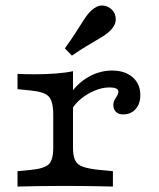

<svg xmlns="http://www.w3.org/2000/svg" viewBox="-20 -686 584 706"><path d="M212.1 -2.4Q158.9 -2.4 120.2 -1.6Q81.5 -0.8 44.4 0V-56.5L93.5 -61.3Q143.5 -66.1 159.7 -82.3Q175.8 -98.4 175.8 -142.7V-206.5H248.4V-142.7Q248.4 -112.9 256.5 -96.4Q264.5 -79.8 285.5 -72.6Q306.5 -65.3 345.2 -61.3L395.2 -56.5V0Q368.5 -0.8 341.1 -1.2Q313.7 -1.6 282.3 -2Q250.8 -2.4 212.1 -2.4ZM175.8 -206.5V-263.7Q175.8 -312.9 159.7 -330.6Q143.5 -348.4 93.5 -353.2L44.4 -358.1V-414.5Q55.6 -413.7 72.6 -413.3Q89.5 -412.9 109.7 -412.9Q148.4 -412.9 185.1 -415.7Q221.8 -418.5 248.4 -424.2V-414.5V-206.5ZM432.3 -265.3Q416.1 -265.3 406.5 -274.6Q396.8 -283.9 396.8 -299.2Q396.8 -310.5 401.6 -319Q406.5 -327.4 410.9 -334.7Q415.3 -341.9 415.3 -348.4Q415.3 -364.5 382.3 -364.5Q356.5 -364.5 329 -353.2Q301.6 -341.9 278.2 -323Q254.8 -304 241.9 -280.6L239.5 -342.7Q268.5 -383.1 308.5 -404.8Q348.4 -426.6 391.9 -426.6Q439.5 -426.6 467.7 -402Q496 -377.4 496 -336.3Q496 -304 478.6 -284.7Q461.3 -265.3 432.3 -265.3ZM244.4 -481.5 218.5 -508.1Q245.2 -545.2 261.7 -571.4Q278.2 -597.6 290.3 -616.1Q302.4 -634.7 316.1 -647.6Q337.1 -666.9 357.3 -665.7Q377.4 -664.5 391.9 -650Q405.6 -636.3 405.6 -614.9Q405.6 -593.5 386.3 -574.2Q375.8 -563.7 362.9 -555.2Q350 -546.8 333.1 -537.1Q316.1 -527.4 294.4 -514.1Q272.6 -500.8 244.4 -481.5Z"/></svg>

Font: Playfair 5pt SemiExpanded Light
Style: Regular
Weight: 300
Width: 6
Designer: Claus Eggers Sørensen
Foundry: Claus Eggers Sørensen
Version: Version 2.203